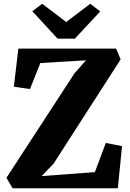

<svg xmlns="http://www.w3.org/2000/svg" viewBox="-20 -1005 694 1025"><path d="M47 0 14.5 -56 378 -614 439 -683 195.5 -668.5 140 -529.5 54 -542 78 -745.5H600L624 -688L266.5 -132L202.5 -65L486.5 -86L545 -242L631.5 -224.5L609 0ZM287.5 -798.5 152.5 -945 205 -985 333.5 -887.5 462 -985 515 -944 379.5 -798.5Z"/></svg>

Font: Merriweather 24pt Black
Style: Regular
Weight: 900
Designer: Eben Sorkin
Foundry: Eben Sorkin
Version: Version 2.100